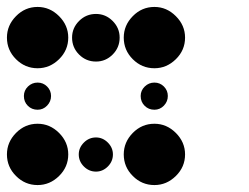

<svg xmlns="http://www.w3.org/2000/svg" viewBox="-24 -524 711 548"><path d="M416.7 -170.8Q451.7 -170.8 477.9 -144.6Q504.2 -118.3 504.2 -83.3Q504.2 -47.5 477.9 -21.7Q451.7 4.2 416.7 4.2Q380.8 4.2 355 -21.7Q329.2 -47.5 329.2 -83.3Q329.2 -118.3 355 -144.6Q380.8 -170.8 416.7 -170.8ZM250 -131.7Q269.2 -131.7 283.8 -117.1Q298.3 -102.5 298.3 -83.3Q298.3 -63.3 283.8 -48.8Q269.2 -34.2 250 -34.2Q230 -34.2 215.4 -48.8Q200.8 -63.3 200.8 -83.3Q200.8 -102.5 215.4 -117.1Q230 -131.7 250 -131.7ZM83.3 -170.8Q118.3 -170.8 144.6 -144.6Q170.8 -118.3 170.8 -83.3Q170.8 -47.5 144.6 -21.7Q118.3 4.2 83.3 4.2Q47.5 4.2 21.7 -21.7Q-4.2 -47.5 -4.2 -83.3Q-4.2 -118.3 21.7 -144.6Q47.5 -170.8 83.3 -170.8ZM416.7 -210.8Q400 -210.8 388.8 -222.1Q377.5 -233.3 377.5 -250Q377.5 -265.8 389.2 -277.1Q400.8 -288.3 416.7 -288.3Q432.5 -288.3 443.8 -277.1Q455 -265.8 455 -250Q455 -234.2 443.8 -222.5Q432.5 -210.8 416.7 -210.8ZM83.3 -210.8Q66.7 -210.8 55.4 -222.1Q44.2 -233.3 44.2 -250Q44.2 -265.8 55.8 -277.1Q67.5 -288.3 83.3 -288.3Q99.2 -288.3 110.4 -277.1Q121.7 -265.8 121.7 -250Q121.7 -234.2 110.4 -222.5Q99.2 -210.8 83.3 -210.8ZM416.7 -504.2Q451.7 -504.2 477.9 -477.9Q504.2 -451.7 504.2 -416.7Q504.2 -380.8 477.9 -355Q451.7 -329.2 416.7 -329.2Q380.8 -329.2 355 -355Q329.2 -380.8 329.2 -416.7Q329.2 -451.7 355 -477.9Q380.8 -504.2 416.7 -504.2ZM250 -484.2Q277.5 -484.2 297.5 -464.2Q317.5 -444.2 317.5 -416.7Q317.5 -388.3 297.5 -368.3Q277.5 -348.3 250 -348.3Q221.7 -348.3 201.7 -368.3Q181.7 -388.3 181.7 -416.7Q181.7 -444.2 201.7 -464.2Q221.7 -484.2 250 -484.2ZM83.3 -504.2Q118.3 -504.2 144.6 -477.9Q170.8 -451.7 170.8 -416.7Q170.8 -380.8 144.6 -355Q118.3 -329.2 83.3 -329.2Q47.5 -329.2 21.7 -355Q-4.2 -380.8 -4.2 -416.7Q-4.2 -451.7 21.7 -477.9Q47.5 -504.2 83.3 -504.2Z"/></svg>

Font: 0xA000-Dots-Mono
Style: Dots-Mono
Weight: 400
Version: Version 0.1